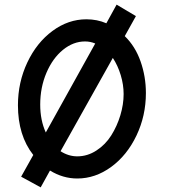

<svg xmlns="http://www.w3.org/2000/svg" viewBox="-20 -766 726 825"><path d="M564 -696.8 481 -746.1 437 -666Q397.5 -683.1 351.1 -683.1Q273.4 -683.1 205.6 -633.1Q137.7 -583 97.4 -497.6Q57.1 -412.1 57.1 -314Q57.1 -183.6 123 -100.1L70.8 -6.8L154.8 39.1L194.8 -33.2Q250.5 1 312 1Q389.6 1 457.8 -48.8Q525.9 -98.6 566.4 -183.6Q606.9 -268.6 606.9 -366.2Q606.9 -437 584 -502.2Q561 -567.4 516.1 -610.8ZM176.8 -196.8Q152.8 -249 152.8 -316.9Q152.8 -390.1 179.4 -452.9Q206.1 -515.6 250.5 -551.8Q294.9 -587.9 345.2 -587.9Q368.2 -587.9 389.2 -579.1ZM312 -94.2Q274.4 -94.2 240.2 -116.2L464.8 -517.1Q486.3 -484.4 498.8 -443.1Q511.2 -401.9 511.2 -361.8Q511.2 -317.4 497.1 -270.5Q482.9 -223.6 458 -184.1Q433.1 -144.5 394.5 -119.4Q356 -94.2 312 -94.2Z"/></svg>

Font: Comic Neue Angular
Style: Bold
Weight: 700
Designer: Craig Rozynski
Foundry: Craig Rozynski
Version: Version 2.003